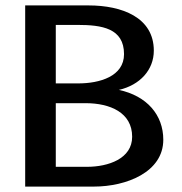

<svg xmlns="http://www.w3.org/2000/svg" viewBox="-20 -689 671 709"><path d="M73 0H327C446 0 583 -53 583 -173C583 -265 522 -335 419 -357C497 -375 548 -431 548 -502C548 -625 430 -669 307 -669H73ZM186 -73V-308H296C387 -308 468 -273 468 -184C468 -103 380 -73 301 -73ZM186 -381V-597H266C356 -597 438 -585 438 -489C438 -407 348 -381 269 -381Z"/></svg>

Font: KpMath
Style: SansBold
Weight: 700
Version: Version 0.66